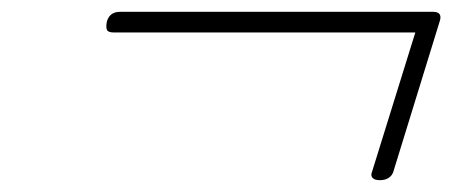

<svg xmlns="http://www.w3.org/2000/svg" viewBox="-20 -475 803 325"><path d="M623 -170Q614 -170 610.5 -174Q607 -178 610 -185L683 -420H173Q163 -420 161 -424.5Q159 -429 161 -439Q166 -455 183 -455H713Q730 -455 724 -438L646 -185Q644 -178 638 -174Q632 -170 623 -170Z"/></svg>

Font: Playwrite US Trad Thin
Style: Regular
Weight: 250
Designer: Veronika Burian, José Scaglione
Foundry: TypeTogether
Version: Version 1.003